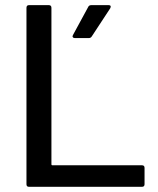

<svg xmlns="http://www.w3.org/2000/svg" viewBox="-20 -720 610 740"><path d="M526.9 0H91.8Q82 0 82 -9.8V-689.9Q82 -700.2 91.8 -700.2H168Q178.2 -700.2 178.2 -689.9V-86.9Q178.2 -83 182.1 -83H526.9Q537.1 -83 537.1 -73.2V-9.8Q537.1 0 526.9 0ZM321.8 -573.2H269Q263.2 -573.2 260.7 -576.7Q258.3 -580.1 261.2 -585L319.8 -692.9Q322.8 -700.2 332 -700.2H398.9Q404.8 -700.2 406.2 -696.8Q407.7 -693.4 404.8 -688L334 -580.1Q330.1 -573.2 321.8 -573.2Z"/></svg>

Font: Gruenseis Font Medium
Style: Regular
Weight: 500
Designer: Jeremy Tribby
Foundry: Tribby Type
Version: Version 1.408;Glyphs 3.1.2 (3151)